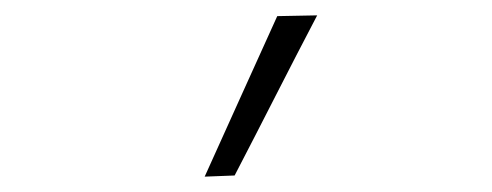

<svg xmlns="http://www.w3.org/2000/svg" viewBox="-20 -813 640 250"><path d="M246.5 -583Q270.5 -636 294 -688.2Q317.5 -740.5 341 -792L393 -793Q365.5 -740.5 339 -688.5Q312.5 -636.5 285.5 -584.5Z"/></svg>

Font: Commissioner ExtraLight
Style: Regular
Weight: 200
Designer: Kostas Bartsokas
Foundry: Kostas Bartsokas
Version: Version 1.000; ttfautohint (v1.8.3)